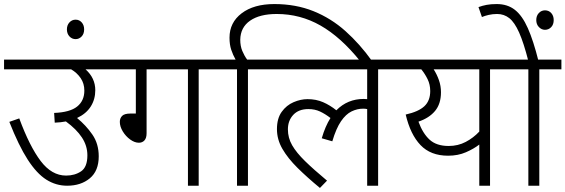

<svg xmlns="http://www.w3.org/2000/svg" viewBox="-20 -916 2789 947"><path d="M0 -622H536V-574H402Q450 -531 450 -471Q450 -426 427.5 -390.5Q405 -355 360 -334Q404 -298 435.5 -252.5Q467 -207 467 -145Q467 -73 423 -36.5Q379 0 311 0Q256 0 208.5 -30Q161 -60 116.5 -129Q72 -198 26 -315L75 -332Q126 -194 180.5 -122Q235 -50 306 -50Q349 -50 380 -71Q411 -92 411 -150Q411 -197 384 -238Q357 -279 305 -317Q279 -312 250 -311L247 -359Q325 -362 360.5 -390.5Q396 -419 396 -469Q396 -504 378 -530.5Q360 -557 331 -574H0Z M310 -771Q310 -792 322.5 -805.5Q335 -819 353 -819Q371 -819 383 -805.5Q395 -792 395 -771Q395 -749 382.5 -736Q370 -723 353 -723Q335 -723 322.5 -736.5Q310 -750 310 -771Z M703 -574V-259Q703 -235 692.5 -223.5Q682 -212 665 -212Q644 -212 622 -228Q600 -244 585.5 -268Q571 -292 571 -315Q571 -333 582.5 -344.5Q594 -356 624 -356H650V-574H521V-622H1070V-574H960V0H907V-574Z M1149 -574H1055V-622H1142Q1129 -645 1120.5 -670.5Q1112 -696 1112 -730Q1112 -805 1172 -850.5Q1232 -896 1333 -896Q1439 -896 1526 -861Q1613 -826 1684 -762.5Q1755 -699 1815 -615H1756Q1661 -733 1561 -790Q1461 -847 1345 -847Q1261 -847 1213.5 -814Q1166 -781 1165 -720Q1165 -689 1175 -665Q1185 -641 1199 -622H1312V-574H1203V0H1149Z M1297 -574V-622H1954V-574H1845V0H1791V-378Q1782 -380 1771 -380Q1742 -380 1714 -366.5Q1686 -353 1662 -318Q1638 -283 1619 -219L1567 -234Q1584 -293 1610 -334Q1584 -354 1558.5 -366Q1533 -378 1501 -378Q1453 -378 1426.5 -349.5Q1400 -321 1400 -278Q1400 -236 1421 -199.5Q1442 -163 1484.5 -121.5Q1527 -80 1593 -25L1558 11Q1495 -41 1447.5 -88Q1400 -135 1373 -181.5Q1346 -228 1346 -279Q1346 -332 1369.5 -364.5Q1393 -397 1428 -412Q1463 -427 1497 -427Q1539 -427 1573.5 -412Q1608 -397 1639 -372Q1694 -428 1774 -428Q1782 -428 1791 -427V-574Z M2507 -622V-574H2397V0H2344V-203Q2317 -182 2278 -165Q2239 -148 2190 -148Q2104 -148 2054 -200.5Q2004 -253 1981 -351Q2044 -365 2073 -392Q2102 -419 2102 -467Q2102 -499 2089 -525.5Q2076 -552 2058 -574H1939V-622ZM2044 -316Q2065 -258 2099 -227Q2133 -196 2193 -196Q2239 -196 2277 -216Q2315 -236 2344 -267V-574H2119Q2135 -549 2145 -520.5Q2155 -492 2155 -461Q2155 -404 2126 -369Q2097 -334 2044 -316Z M2640 -574V0H2586V-574H2492V-622H2749V-574ZM2586 -615Q2563 -705 2540.5 -755.5Q2518 -806 2492 -826.5Q2466 -847 2432 -847Q2410 -847 2390.5 -842.5Q2371 -838 2357 -832L2340 -881Q2359 -888 2380 -892Q2401 -896 2430 -896Q2483 -896 2519.5 -867.5Q2556 -839 2583.5 -777Q2611 -715 2636 -615ZM2625 -817Q2625 -838 2637.5 -851.5Q2650 -865 2668 -865Q2687 -865 2699 -851.5Q2711 -838 2711 -817Q2711 -795 2698.5 -782Q2686 -769 2668 -769Q2651 -769 2638 -782.5Q2625 -796 2625 -817Z"/></svg>

Font: Noto Sans Light
Style: Italic
Weight: 300
Italic angle: -12°
Designer: Monotype Design Team
Foundry: Monotype Imaging Inc.
Version: Version 2.013; ttfautohint (v1.8.4.7-5d5b)